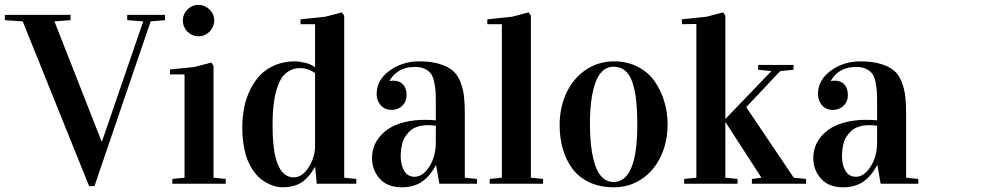

<svg xmlns="http://www.w3.org/2000/svg" viewBox="-39 -758 4057 792"><path d="M-19 -674.8V-696.8H252V-674.8L185.5 -669.9L379.9 -174.8H381.8L551.8 -669.9L485.8 -674.8V-696.8H641.6V-674.8L582.5 -669.9L350.6 9.8H328.6L54.7 -669.9Z M662.1 -451.2V-471.2L764.2 -481.9L833 -500L841.8 -485.8V-24.9L892.1 -20V0H671.9V-20L722.2 -24.9V-451.2ZM715.3 -673.3Q715.3 -687 720.5 -698.7Q725.6 -710.4 734.4 -719.2Q743.2 -728 754.9 -732.9Q766.6 -737.8 779.8 -737.8Q793 -737.8 804.7 -732.7Q816.4 -727.5 825.4 -718.8Q834.5 -710 839.6 -698.2Q844.7 -686.5 844.7 -673.3Q844.7 -660.2 839.6 -648.4Q834.5 -636.7 825.7 -627.7Q816.9 -618.7 805.2 -613.5Q793.5 -608.4 779.8 -608.4Q766.1 -608.4 754.4 -613.5Q742.7 -618.7 733.9 -627.4Q725.1 -636.2 720.2 -647.9Q715.3 -659.7 715.3 -673.3Z M960.4 -232.9Q960.4 -275.4 968.3 -314.5Q976.1 -353.5 993.2 -388.4Q1010.3 -423.3 1035.2 -449Q1060.1 -474.6 1096.4 -489.7Q1132.8 -504.9 1176.8 -504.9Q1195.3 -504.9 1220.5 -498.8Q1245.6 -492.7 1260.7 -480V-658.2H1200.7V-678.2L1302.7 -689L1371.6 -707L1380.9 -692.9V-24.9L1430.7 -20V0H1267.6L1261.2 -69.3H1260.3Q1231.9 -21 1201.2 -3.2Q1170.4 14.6 1127.4 14.6Q1116.2 14.6 1103.5 12.2Q1090.8 9.8 1074.2 2.7Q1057.6 -4.4 1042.2 -15.4Q1026.9 -26.4 1011.7 -45.9Q996.6 -65.4 985.4 -90.3Q974.1 -115.2 967.3 -152.1Q960.4 -189 960.4 -232.9ZM1085.4 -237.8Q1085.4 -26.4 1172.9 -26.4Q1207.5 -26.4 1234.1 -67.9Q1260.7 -109.4 1260.7 -156.7V-456.1Q1232.9 -477.1 1198.7 -477.1Q1176.3 -477.1 1158.4 -467.8Q1140.6 -458.5 1128.9 -444.3Q1117.2 -430.2 1108.9 -408.4Q1100.6 -386.7 1096.2 -366.7Q1091.8 -346.7 1089.1 -320.8Q1086.4 -294.9 1085.9 -277.3Q1085.4 -259.8 1085.4 -237.8Z M1495.6 -106Q1495.6 -129.9 1503.2 -152.1Q1510.7 -174.3 1527.8 -194.8Q1544.9 -215.3 1569.8 -230.5Q1594.7 -245.6 1631.6 -254.6Q1668.5 -263.7 1713.4 -263.7Q1737.3 -263.7 1758.8 -261.7V-329.1Q1758.8 -361.3 1757.6 -381.3Q1756.3 -401.4 1751.5 -422.6Q1746.6 -443.8 1737.5 -455.3Q1728.5 -466.8 1712.2 -474.4Q1695.8 -481.9 1672.4 -481.9Q1601.1 -481.9 1568.4 -425.8V-423.8Q1576.7 -425.3 1583.5 -425.3Q1608.9 -425.3 1623.5 -409.7Q1638.2 -394 1638.2 -364.7Q1638.2 -339.4 1620.6 -322Q1603 -304.7 1576.7 -304.7Q1547.9 -304.7 1531.2 -324.2Q1514.6 -343.8 1514.6 -370.1Q1514.6 -427.7 1567.6 -466.3Q1620.6 -504.9 1689.5 -504.9Q1738.3 -504.9 1772.7 -494.6Q1807.1 -484.4 1827.6 -467.5Q1848.1 -450.7 1859.6 -421.6Q1871.1 -392.6 1874.8 -362.3Q1878.4 -332 1878.4 -288.1V-24.9L1928.7 -20V0H1773.4L1759.8 -77.1H1758.8Q1734.9 -30.8 1700.9 -8.1Q1667 14.6 1618.7 14.6Q1559.1 14.6 1527.3 -21Q1495.6 -56.6 1495.6 -106ZM1613.8 -116.2Q1613.8 -77.1 1628.4 -53Q1643.1 -28.8 1671.4 -28.8Q1704.6 -28.8 1731.7 -70.3Q1758.8 -111.8 1758.8 -171.9V-239.3Q1739.3 -241.7 1727.1 -241.7Q1701.7 -241.7 1681.9 -234.9Q1662.1 -228 1650.4 -216.3Q1638.7 -204.6 1630.9 -191.7Q1623 -178.7 1619.6 -163.1Q1616.2 -147.5 1615 -137.2Q1613.8 -127 1613.8 -116.2Z M1971.2 -658.2V-678.2L2073.2 -689L2142.1 -707L2150.9 -692.9V-24.9L2201.2 -20V0H1981V-20L2031.2 -24.9V-658.2Z M2269.5 -242.2Q2269.5 -315.9 2298.1 -376Q2326.7 -436 2378.2 -470.5Q2429.7 -504.9 2494.6 -504.9Q2548.3 -504.9 2591.6 -482.7Q2634.8 -460.4 2660.9 -423.3Q2687 -386.2 2700.9 -340.6Q2714.8 -294.9 2714.8 -245.1Q2714.8 -173.3 2687.5 -114.3Q2660.2 -55.2 2609.1 -20.3Q2558.1 14.6 2493.7 14.6Q2436.5 14.6 2392.8 -5.6Q2349.1 -25.9 2322.5 -61.8Q2295.9 -97.7 2282.7 -143.1Q2269.5 -188.5 2269.5 -242.2ZM2394.5 -248Q2394.5 -193.8 2399.9 -151.1Q2405.3 -108.4 2416.5 -75.4Q2427.7 -42.5 2446.8 -24.9Q2465.8 -7.3 2491.7 -7.3Q2589.8 -7.3 2589.8 -242.2Q2589.8 -301.3 2585.2 -343.8Q2580.6 -386.2 2569.6 -418.7Q2558.6 -451.2 2539.1 -467Q2519.5 -482.9 2491.7 -482.9Q2465.8 -482.9 2446.8 -465.3Q2427.7 -447.8 2416.5 -415.5Q2405.3 -383.3 2399.9 -341.8Q2394.5 -300.3 2394.5 -248Z M2773.4 -678.2 2875.5 -689 2944.3 -707 2953.1 -692.9V-24.9L3003.4 -20V0H2783.2V-20L2833.5 -24.9V-659.2L2774.4 -658.2ZM2953.1 -254.9V-267.1L3143.1 -464.8L3088.4 -470.2V-490.2H3234.4V-470.2L3179.2 -464.8L3039.1 -315.9L3235.4 -24.9L3286.1 -20V0H3062.5V-20L3102.1 -24.9Z M3315.9 -106Q3315.9 -129.9 3323.5 -152.1Q3331.1 -174.3 3348.1 -194.8Q3365.2 -215.3 3390.1 -230.5Q3415 -245.6 3451.9 -254.6Q3488.8 -263.7 3533.7 -263.7Q3557.6 -263.7 3579.1 -261.7V-329.1Q3579.1 -361.3 3577.9 -381.3Q3576.7 -401.4 3571.8 -422.6Q3566.9 -443.8 3557.9 -455.3Q3548.8 -466.8 3532.5 -474.4Q3516.1 -481.9 3492.7 -481.9Q3421.4 -481.9 3388.7 -425.8V-423.8Q3397 -425.3 3403.8 -425.3Q3429.2 -425.3 3443.8 -409.7Q3458.5 -394 3458.5 -364.7Q3458.5 -339.4 3440.9 -322Q3423.3 -304.7 3397 -304.7Q3368.2 -304.7 3351.6 -324.2Q3335 -343.8 3335 -370.1Q3335 -427.7 3387.9 -466.3Q3440.9 -504.9 3509.8 -504.9Q3558.6 -504.9 3593 -494.6Q3627.4 -484.4 3647.9 -467.5Q3668.5 -450.7 3679.9 -421.6Q3691.4 -392.6 3695.1 -362.3Q3698.7 -332 3698.7 -288.1V-24.9L3749 -20V0H3593.8L3580.1 -77.1H3579.1Q3555.2 -30.8 3521.2 -8.1Q3487.3 14.6 3439 14.6Q3379.4 14.6 3347.7 -21Q3315.9 -56.6 3315.9 -106ZM3434.1 -116.2Q3434.1 -77.1 3448.7 -53Q3463.4 -28.8 3491.7 -28.8Q3524.9 -28.8 3552 -70.3Q3579.1 -111.8 3579.1 -171.9V-239.3Q3559.6 -241.7 3547.4 -241.7Q3522 -241.7 3502.2 -234.9Q3482.4 -228 3470.7 -216.3Q3459 -204.6 3451.2 -191.7Q3443.4 -178.7 3439.9 -163.1Q3436.5 -147.5 3435.3 -137.2Q3434.1 -127 3434.1 -116.2Z"/></svg>

Font: Vidaloka 
Style: Regular
Weight: 400
Designer: Cyreal (www.cyreal.org)
Foundry: Cyreal (www.cyreal.org)
Version: Version 1.011